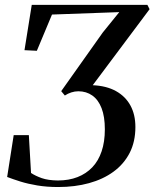

<svg xmlns="http://www.w3.org/2000/svg" viewBox="-20 -763 637 792"><path d="M220 8.5Q173 8.5 134 2Q95 -4.5 64 -14.2Q33 -24 9.5 -33L36.5 -205.5H99L108 -49.5Q126 -37.5 152.2 -28.2Q178.5 -19 218.5 -18.5Q264 -18.5 299.8 -32.5Q335.5 -46.5 360.8 -73Q386 -99.5 399.2 -138.8Q412.5 -178 412.5 -229.5Q412.5 -282 399 -316.8Q385.5 -351.5 360.8 -369Q336 -386.5 303 -386.5Q288.5 -386.5 274 -381.8Q259.5 -377 247.5 -369L232.5 -387L404 -629L472 -713L194.5 -703L132 -553.5L81 -556L111 -743H588L597 -725L362.5 -411.5Q419.5 -409 458.8 -387Q498 -365 518.2 -327.5Q538.5 -290 538.5 -239Q538.5 -178.5 514.8 -132.2Q491 -86 448.2 -54.8Q405.5 -23.5 347.2 -7.5Q289 8.5 220 8.5Z"/></svg>

Font: Merriweather 144pt Medium
Style: Italic
Weight: 500
Italic angle: -7.8°
Version: Version 2.101